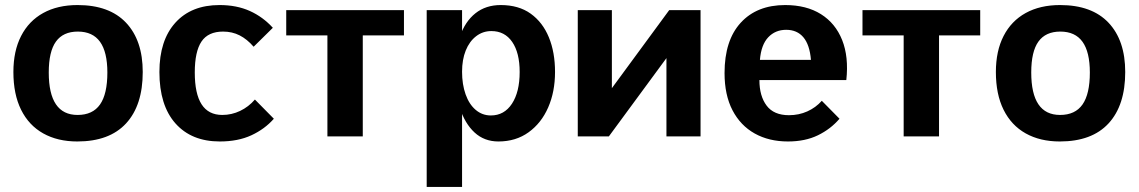

<svg xmlns="http://www.w3.org/2000/svg" viewBox="-20 -540 4507 760"><path d="M286 20Q208 20 151 -12Q94 -44 63.5 -105.5Q33 -167 33 -255Q33 -338 63.5 -397.5Q94 -457 151 -488.5Q208 -520 287 -520Q413 -520 479 -450Q545 -380 545 -255Q545 -123 479 -51.5Q413 20 286 20ZM287 -85Q347 -85 376 -126.5Q405 -168 405 -253Q405 -334 376 -374.5Q347 -415 288 -415Q230 -415 201.5 -375.5Q173 -336 173 -253Q173 -169 201.5 -127Q230 -85 287 -85Z M1064 -70Q1028 -29 975 -4.5Q922 20 850 20Q738 20 674.5 -51.5Q611 -123 611 -255Q611 -380 674 -450Q737 -520 849 -520Q917 -520 969 -496.5Q1021 -473 1060 -430L984 -355Q958 -385 928.5 -400Q899 -415 863 -415Q804 -415 777.5 -375.5Q751 -336 751 -253Q751 -169 778 -127Q805 -85 860 -85Q897 -85 930.5 -101Q964 -117 989 -146Z M1276 -400H1113V-500H1579V-400H1416V0H1276Z M1669 -500H1809V200H1669ZM1953 20Q1897 20 1858.5 -15.5Q1820 -51 1800 -113.5Q1780 -176 1780 -255Q1780 -336 1800.5 -395.5Q1821 -455 1862 -487.5Q1903 -520 1962 -520Q2033 -520 2080.5 -486Q2128 -452 2152.5 -392.5Q2177 -333 2177 -255Q2177 -177 2150 -115Q2123 -53 2072.5 -16.5Q2022 20 1953 20ZM1923 -83Q1976 -83 2006.5 -129.5Q2037 -176 2037 -255Q2037 -331 2007.5 -374Q1978 -417 1925 -417Q1891 -417 1864.5 -396.5Q1838 -376 1823.5 -340Q1809 -304 1809 -256Q1809 -206 1823 -166.5Q1837 -127 1863 -105Q1889 -83 1923 -83Z M2267 -500H2402V-191L2629 -500H2753V0H2618V-310L2390 0H2267Z M3099 20Q3024 20 2967.5 -11.5Q2911 -43 2879.5 -103.5Q2848 -164 2848 -251Q2848 -380 2912 -450Q2976 -520 3088 -520Q3172 -520 3229.5 -484Q3287 -448 3313.5 -381.5Q3340 -315 3330 -223H2986Q2986 -160 3014.5 -122Q3043 -84 3103 -84Q3142 -84 3175.5 -99Q3209 -114 3233 -141L3303 -70Q3268 -29 3217.5 -4.5Q3167 20 3099 20ZM2988 -303H3190Q3185 -363 3160 -392.5Q3135 -422 3092 -422Q3049 -422 3021 -392.5Q2993 -363 2988 -303Z M3557 -400H3394V-500H3860V-400H3697V0H3557Z M4175 20Q4097 20 4040 -12Q3983 -44 3952.5 -105.5Q3922 -167 3922 -255Q3922 -338 3952.5 -397.5Q3983 -457 4040 -488.5Q4097 -520 4176 -520Q4302 -520 4368 -450Q4434 -380 4434 -255Q4434 -123 4368 -51.5Q4302 20 4175 20ZM4176 -85Q4236 -85 4265 -126.5Q4294 -168 4294 -253Q4294 -334 4265 -374.5Q4236 -415 4177 -415Q4119 -415 4090.5 -375.5Q4062 -336 4062 -253Q4062 -169 4090.5 -127Q4119 -85 4176 -85Z"/></svg>

Font: Moderustic SemiBold
Style: Regular
Weight: 600
Designer: Tural Alisoy
Foundry: TAFT Foundry
Version: Version 2.120